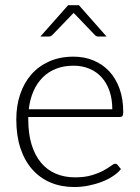

<svg xmlns="http://www.w3.org/2000/svg" viewBox="-20 -728 551 754"><path d="M268.5 -505.5Q310.5 -505.5 346.2 -491Q382 -476.5 408.2 -448.8Q434.5 -421 449.2 -380.5Q464 -340 464 -287.5Q464 -276.5 460.8 -272.5Q457.5 -268.5 450.5 -268.5H91V-259Q91 -203 104 -160.5Q117 -118 141 -89.2Q165 -60.5 199 -46Q233 -31.5 275 -31.5Q312.5 -31.5 340 -39.8Q367.5 -48 386.2 -58.2Q405 -68.5 416 -76.8Q427 -85 432 -85Q438.5 -85 442 -80L455 -64Q443 -49 423.2 -36Q403.5 -23 379.2 -13.8Q355 -4.5 327.2 1Q299.5 6.5 271.5 6.5Q220.5 6.5 178.5 -11.2Q136.5 -29 106.5 -63Q76.5 -97 60.2 -146.2Q44 -195.5 44 -259Q44 -312.5 59.2 -357.8Q74.5 -403 103.2 -435.8Q132 -468.5 173.8 -487Q215.5 -505.5 268.5 -505.5ZM269 -470Q230.5 -470 200 -458Q169.5 -446 147.2 -423.5Q125 -401 111.2 -369.5Q97.5 -338 93 -299H421Q421 -339 410 -370.8Q399 -402.5 379 -424.5Q359 -446.5 331 -458.2Q303 -470 269 -470ZM398.5 -584.5H366Q358 -584.5 352.5 -590.5L274.5 -672Q271.5 -674 269 -677.5Q268 -675.5 266.5 -674.2Q265 -673 264 -672L185.5 -590.5Q183 -588 179.5 -586.2Q176 -584.5 172 -584.5H138.5L247.5 -707.5H290Z"/></svg>

Font: o
Style: Regular
Weight: 300
Designer: Lukasz Dziedzic
Foundry: Lukasz Dziedzic
Version: Version 1.104; Western+Polish opensource; ttfautohint (v1.8.